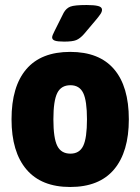

<svg xmlns="http://www.w3.org/2000/svg" viewBox="-20 -738 560 766"><path d="M260 8Q145 8 85.5 -62Q26 -132 26 -262Q26 -393 85 -462Q144 -531 260 -531Q376 -531 435 -462Q494 -393 494 -262Q494 -132 435 -62Q376 8 260 8ZM261 -125Q297 -125 312 -156Q327 -187 327 -262Q327 -336 312 -367Q297 -398 261 -398Q224 -398 208.5 -367Q193 -336 193 -262Q193 -187 208.5 -156Q224 -125 261 -125ZM236 -572Q209 -572 198.5 -576Q188 -580 188 -589Q188 -596 198 -615L234 -687Q244 -705 260.5 -711.5Q277 -718 326 -718Q356 -718 371.5 -714Q387 -710 387 -699Q387 -691 380.5 -681.5Q374 -672 364 -660L315 -602Q299 -584 284 -578Q269 -572 236 -572Z"/></svg>

Font: Asap Semi Condensed ExtraBold
Style: Regular
Weight: 800
Width: 4
Designer: Pablo Cosgaya
Foundry: Omnibus-Type
Version: Version 3.001; ttfautohint (v1.8.4.7-5d5b)